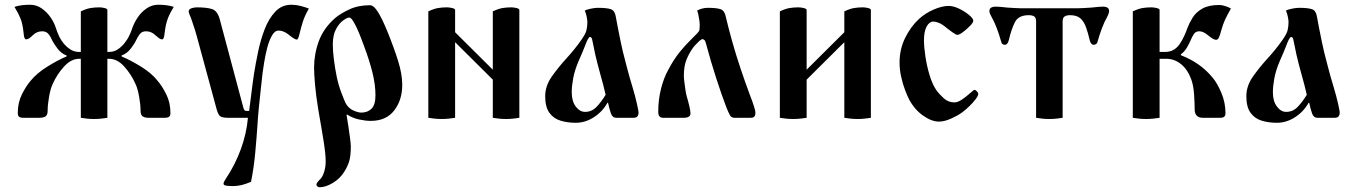

<svg xmlns="http://www.w3.org/2000/svg" viewBox="-20 -497 5712 810"><path d="M41 -468Q56 -473 72.5 -475Q89 -477 106 -477Q134 -477 156 -461.5Q178 -446 193.5 -423.5Q209 -401 216 -378Q220 -365 228 -347Q236 -329 250 -312Q263 -297 278.5 -287.5Q294 -278 313 -278H321V-449Q344 -460 361.5 -463Q379 -466 399 -466Q410 -466 421.5 -463Q433 -460 433 -455V-278H440Q460 -278 475 -287.5Q490 -297 503 -312Q517 -329 525.5 -347Q534 -365 538 -378Q546 -401 561 -423.5Q576 -446 598.5 -461.5Q621 -477 648 -477Q665 -477 681.5 -475Q698 -473 713 -468Q697 -442 688 -419Q679 -396 674 -354Q672 -331 664 -331Q657 -331 650.5 -336Q644 -341 636 -348Q628 -356 618 -360.5Q608 -365 596 -365Q579 -365 570 -353.5Q561 -342 553 -325Q549 -315 532.5 -293Q516 -271 493 -263V-259Q531 -243 575.5 -215.5Q620 -188 645 -156Q664 -134 681.5 -99Q699 -64 699 -20Q699 -9 693.5 -4.5Q688 0 674 0H608Q591 0 582 -6Q573 -12 573 -30Q573 -55 567 -89Q561 -123 552 -142Q534 -183 504.5 -216Q475 -249 440 -249H433V0Q420 2 406.5 3.5Q393 5 377 5Q361 5 347.5 3.5Q334 2 321 0V-249H314Q280 -249 250 -216Q220 -183 202 -142Q193 -123 187 -89Q181 -55 181 -30Q181 -12 172 -6Q163 0 146 0H80Q66 0 60.5 -4.5Q55 -9 55 -20Q55 -64 72.5 -99Q90 -134 109 -156Q135 -188 179 -215.5Q223 -243 261 -259V-263Q238 -271 222 -293Q206 -315 201 -325Q194 -342 184.5 -353.5Q175 -365 158 -365Q146 -365 136 -360.5Q126 -356 118 -348Q111 -341 104 -336Q97 -331 90 -331Q82 -331 80 -354Q76 -396 66.5 -419Q57 -442 41 -468Z M776 -448Q776 -458 787.5 -462Q799 -466 810 -466Q851 -466 874 -459Q897 -452 907 -416L1005 -49Q1008 -36 1011 -32.5Q1014 -29 1020 -29H1031Q1034 -51 1037.5 -79Q1041 -107 1044.5 -135Q1048 -163 1051 -182Q1058 -226 1068.5 -277Q1079 -328 1096.5 -373.5Q1114 -419 1141.5 -448Q1169 -477 1209 -477Q1229 -477 1248 -472Q1267 -467 1283 -461Q1265 -429 1257.5 -405Q1250 -381 1243 -352Q1238 -330 1232 -330Q1227 -330 1217 -336.5Q1207 -343 1195 -353Q1175 -368 1155 -368Q1139 -368 1127 -346.5Q1115 -325 1107 -294Q1099 -263 1094.5 -234Q1090 -205 1088 -191Q1085 -163 1080.5 -123.5Q1076 -84 1072 -43Q1068 -2 1066 33Q1063 79 1057 145Q1051 211 1039 270Q1018 279 1000 283.5Q982 288 963 288Q950 288 936.5 286.5Q923 285 923 278Q923 271 934 255Q972 198 996 132.5Q1020 67 1026 0H946Q920 0 910.5 -5.5Q901 -11 894 -36L810 -345Q808 -354 802.5 -370.5Q797 -387 791 -405.5Q785 -424 779 -437Q776 -446 776 -448Z M1305 -211Q1305 -269 1325 -323.5Q1345 -378 1394 -421Q1415 -439 1453 -457Q1491 -475 1541 -475Q1554 -475 1567.5 -456.5Q1581 -438 1593 -412.5Q1605 -387 1614 -365Q1642 -296 1659.5 -240Q1677 -184 1677 -139Q1677 -75 1643 -31Q1609 13 1544 13Q1522 13 1494.5 7Q1467 1 1444 -14L1442 -12Q1446 10 1450 37.5Q1454 65 1457 88Q1460 111 1460 120Q1460 163 1452.5 185.5Q1445 208 1432 228Q1415 256 1384.5 274.5Q1354 293 1328 293Q1323 293 1319 289.5Q1315 286 1315 282Q1315 277 1321 269.5Q1327 262 1331 259Q1341 249 1347.5 228Q1354 207 1354 184Q1354 154 1345.5 100Q1337 46 1323 -33Q1313 -94 1309 -140Q1305 -186 1305 -211ZM1384 -309Q1384 -284 1388.5 -247Q1393 -210 1401 -171Q1408 -138 1420.5 -105Q1433 -72 1438 -62Q1450 -40 1470.5 -31Q1491 -22 1504 -22Q1531 -22 1547.5 -38.5Q1564 -55 1564 -95Q1564 -139 1551.5 -190Q1539 -241 1515 -305Q1510 -318 1502.5 -338Q1495 -358 1486 -377.5Q1477 -397 1468.5 -410Q1460 -423 1453 -423Q1445 -423 1428 -411Q1411 -399 1397.5 -374Q1384 -349 1384 -309Z M1787 0V-449Q1810 -460 1827.5 -463Q1845 -466 1865 -466Q1876 -466 1888 -463Q1900 -460 1900 -455V-361L2059 -203V-449Q2082 -460 2099.5 -463Q2117 -466 2137 -466Q2148 -466 2159.5 -463Q2171 -460 2171 -455V0Q2158 2 2144.5 3.5Q2131 5 2115 5Q2099 5 2085.5 3.5Q2072 2 2059 0V-161L1900 -319V0Q1887 2 1873 3.5Q1859 5 1843 5Q1827 5 1813.5 3.5Q1800 2 1787 0Z M2280 -91Q2280 -135 2308.5 -175Q2337 -215 2370 -251Q2383 -265 2401.5 -287.5Q2420 -310 2435.5 -333Q2451 -356 2454 -369Q2456 -377 2457 -386Q2458 -395 2458 -404Q2458 -412 2455 -427Q2452 -442 2447 -452Q2452 -456 2470.5 -460Q2489 -464 2502 -464Q2541 -464 2557.5 -458Q2574 -452 2578 -426Q2581 -409 2587 -378Q2593 -347 2599 -318.5Q2605 -290 2608 -278Q2614 -255 2624.5 -214Q2635 -173 2648 -131Q2660 -91 2667 -59.5Q2674 -28 2674 -23Q2674 -13 2669.5 -6.5Q2665 0 2651 0H2580Q2564 0 2557.5 -18Q2551 -36 2545 -64H2543Q2522 -26 2485.5 -2.5Q2449 21 2409 21Q2374 21 2344.5 12Q2315 3 2297.5 -21.5Q2280 -46 2280 -91ZM2392 -108Q2392 -70 2409 -47.5Q2426 -25 2448 -25Q2476 -25 2496 -45.5Q2516 -66 2535 -97Q2531 -116 2525 -138.5Q2519 -161 2512 -186Q2499 -233 2491.5 -266Q2484 -299 2479 -326Q2477 -341 2469 -341Q2465 -341 2459.5 -330.5Q2454 -320 2449 -306Q2442 -287 2436.5 -275Q2431 -263 2420 -237Q2404 -199 2398 -166Q2392 -133 2392 -108Z M2757 -26Q2757 -76 2768.5 -122Q2780 -168 2799 -202Q2822 -246 2848 -278Q2874 -310 2911 -346Q2925 -359 2929 -366Q2931 -369 2931.5 -378.5Q2932 -388 2932 -395Q2932 -399 2930.5 -410Q2929 -421 2926.5 -433.5Q2924 -446 2921 -452Q2926 -456 2939 -460Q2952 -464 2965 -464Q3004 -464 3020.5 -458Q3037 -452 3042 -426Q3053 -379 3069 -322Q3085 -265 3104.5 -207Q3124 -149 3143 -98Q3154 -70 3160.5 -49.5Q3167 -29 3167 -22Q3167 -12 3163 -6Q3159 0 3145 0H3079Q3066 0 3060 -10Q3054 -20 3044 -45Q3024 -98 3002 -165.5Q2980 -233 2957 -318Q2955 -326 2950.5 -329Q2946 -332 2944 -332Q2938 -332 2924.5 -318.5Q2911 -305 2904 -296Q2888 -274 2876.5 -246.5Q2865 -219 2865 -177Q2865 -169 2867 -152.5Q2869 -136 2871.5 -119Q2874 -102 2877 -91Q2882 -75 2887.5 -52Q2893 -29 2893 -19Q2893 0 2864 0H2778Q2768 0 2762.5 -5.5Q2757 -11 2757 -26Z M3270 0V-449Q3293 -460 3310.5 -463Q3328 -466 3348 -466Q3359 -466 3371 -463Q3383 -460 3383 -455V-203L3542 -361V-449Q3565 -460 3582.5 -463Q3600 -466 3620 -466Q3631 -466 3642.5 -463Q3654 -460 3654 -455V0Q3641 2 3627.5 3.5Q3614 5 3598 5Q3582 5 3568.5 3.5Q3555 2 3542 0V-319L3383 -161V0Q3370 2 3356 3.5Q3342 5 3326 5Q3310 5 3296.5 3.5Q3283 2 3270 0Z M3775 -233Q3775 -290 3799 -338Q3823 -386 3857 -417Q3883 -441 3918.5 -456.5Q3954 -472 3982 -472Q4002 -472 4026 -460.5Q4050 -449 4068 -434Q4086 -419 4086 -409Q4086 -402 4072.5 -388Q4059 -374 4043 -362Q4027 -350 4019 -350Q4013 -350 3998.5 -360.5Q3984 -371 3975 -378Q3955 -395 3941 -400.5Q3927 -406 3917 -406Q3901 -406 3889.5 -385.5Q3878 -365 3878 -327Q3878 -299 3884 -259Q3890 -219 3901.5 -180.5Q3913 -142 3930 -117Q3943 -99 3962 -82Q3981 -65 4006 -65Q4021 -65 4039 -77.5Q4057 -90 4068 -100Q4076 -107 4082.5 -112.5Q4089 -118 4091 -118Q4095 -118 4101 -112Q4107 -106 4107 -101Q4107 -93 4096 -78.5Q4085 -64 4069.5 -49Q4054 -34 4038 -22Q4020 -9 3992 3.5Q3964 16 3941 16Q3910 16 3874 -9.5Q3838 -35 3815 -78Q3808 -92 3798.5 -116.5Q3789 -141 3782 -172Q3775 -203 3775 -233Z M4154 -451Q4154 -469 4182 -469Q4187 -469 4200.5 -468Q4214 -467 4230 -465Q4246 -464 4263 -463Q4280 -462 4290 -462H4524Q4535 -462 4551.5 -463Q4568 -464 4584 -465Q4601 -467 4614 -468Q4627 -469 4632 -469Q4659 -469 4659 -451Q4659 -441 4650 -424Q4639 -405 4629 -378.5Q4619 -352 4612 -327Q4609 -314 4604 -311Q4599 -308 4594 -308Q4582 -308 4577 -328Q4570 -359 4561.5 -382.5Q4553 -406 4538 -419.5Q4523 -433 4494 -433Q4481 -433 4472 -428Q4463 -423 4463 -406V0Q4450 2 4436.5 3.5Q4423 5 4407 5Q4391 5 4377.5 3.5Q4364 2 4351 0V-406Q4351 -423 4342.5 -428Q4334 -433 4320 -433Q4277 -433 4262 -404Q4247 -375 4236 -328Q4231 -308 4219 -308Q4214 -308 4209.5 -311Q4205 -314 4202 -327Q4195 -352 4185 -378.5Q4175 -405 4164 -424Q4160 -432 4157 -438Q4154 -444 4154 -451Z M4759 0V-449Q4782 -460 4799.5 -463Q4817 -466 4837 -466Q4848 -466 4860 -463Q4872 -460 4872 -455V-278H4897Q4933 -278 4956 -310Q4967 -326 4976 -345.5Q4985 -365 4989 -378Q4997 -399 5011 -422Q5025 -445 5052 -460.5Q5079 -476 5124 -476Q5135 -476 5150 -471Q5165 -466 5173 -461Q5157 -433 5148 -413.5Q5139 -394 5132 -368Q5127 -349 5122.5 -339Q5118 -329 5110 -329Q5099 -329 5074 -350Q5064 -358 5055.5 -361.5Q5047 -365 5040 -365Q5025 -365 5017.5 -354.5Q5010 -344 5002 -325Q4998 -315 4988 -297.5Q4978 -280 4962 -268V-264Q5045 -232 5096 -169Q5115 -147 5132.5 -105.5Q5150 -64 5150 -20Q5150 -9 5144.5 -4.5Q5139 0 5125 0H5055Q5020 0 5020 -36Q5020 -61 5017.5 -98.5Q5015 -136 5006 -161Q4991 -203 4963 -226Q4935 -249 4900 -249H4872V0Q4859 2 4845 3.5Q4831 5 4815 5Q4799 5 4785.5 3.5Q4772 2 4759 0Z M5238 -91Q5238 -135 5266.5 -175Q5295 -215 5328 -251Q5341 -265 5359.5 -287.5Q5378 -310 5393.5 -333Q5409 -356 5412 -369Q5414 -377 5415 -386Q5416 -395 5416 -404Q5416 -412 5413 -427Q5410 -442 5405 -452Q5410 -456 5428.5 -460Q5447 -464 5460 -464Q5499 -464 5515.5 -458Q5532 -452 5536 -426Q5539 -409 5545 -378Q5551 -347 5557 -318.5Q5563 -290 5566 -278Q5572 -255 5582.5 -214Q5593 -173 5606 -131Q5618 -91 5625 -59.5Q5632 -28 5632 -23Q5632 -13 5627.5 -6.5Q5623 0 5609 0H5538Q5522 0 5515.5 -18Q5509 -36 5503 -64H5501Q5480 -26 5443.5 -2.5Q5407 21 5367 21Q5332 21 5302.5 12Q5273 3 5255.5 -21.5Q5238 -46 5238 -91ZM5350 -108Q5350 -70 5367 -47.5Q5384 -25 5406 -25Q5434 -25 5454 -45.5Q5474 -66 5493 -97Q5489 -116 5483 -138.5Q5477 -161 5470 -186Q5457 -233 5449.5 -266Q5442 -299 5437 -326Q5435 -341 5427 -341Q5423 -341 5417.5 -330.5Q5412 -320 5407 -306Q5400 -287 5394.5 -275Q5389 -263 5378 -237Q5362 -199 5356 -166Q5350 -133 5350 -108Z"/></svg>

Font: Monomakh
Style: Regular
Weight: 400
Version: Version 1.200; ttfautohint (v1.8.4.7-5d5b)